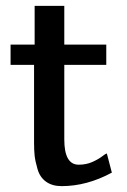

<svg xmlns="http://www.w3.org/2000/svg" viewBox="-20 -624 431 654"><path d="M16 -403V-472H98V-604H199V-472H342V-403H199V-149Q199 -63 248 -63Q274 -63 295 -72.5Q316 -82 328 -91.5Q340 -101 344 -101L361 -36Q276 10 190 10Q158 10 137 -5Q116 -20 108 -47.5Q100 -75 98 -93.5Q96 -112 96 -138V-403Z"/></svg>

Font: Coval
Style: Medium
Weight: 500
Foundry: Context Ltd
Version: Version 001.000